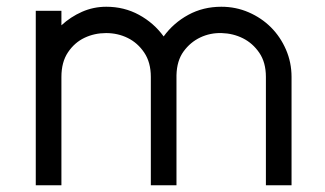

<svg xmlns="http://www.w3.org/2000/svg" viewBox="-20 -549 962 569"><path d="M86 -517H162V-474Q189 -499 223 -514Q257 -529 295 -529Q348 -529 392 -505Q436 -481 465 -441Q494 -481 538 -505Q582 -529 636 -529Q679 -529 717 -512.5Q755 -496 783 -468Q811 -440 827.5 -402Q844 -364 844 -321V0H768V-321Q768 -364 748.5 -392.5Q729 -421 700 -435.5Q671 -450 637 -451Q603 -452 573.5 -438Q544 -424 524 -396.5Q504 -369 503 -326V0H427V-321Q427 -364 407.5 -393Q388 -422 358.5 -436.5Q329 -451 294.5 -451Q260 -451 230.5 -437Q201 -423 181.5 -394Q162 -365 162 -321V0H86Z"/></svg>

Font: Afrihost Sans
Style: Regular
Weight: 400
Designer: Afrihost SP Pty Ltd
Version: Version 1.000